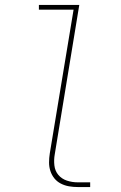

<svg xmlns="http://www.w3.org/2000/svg" viewBox="-20 -755 490 775"><path d="M294 0Q276 0 258.5 -3Q241 -6 225.5 -14Q210 -22 199.5 -35Q189 -48 183.5 -64.5Q178 -81 178 -99Q178 -117 181 -136L277 -716H137V-735H300L201 -132Q197 -110 199.5 -87.5Q202 -65 215.5 -49Q229 -33 250 -26Q271 -19 294 -19H344V0Z"/></svg>

Font: Iosevka Etoile Thin
Style: Italic
Weight: 100
Italic angle: -9°
Designer: Belleve Invis
Foundry: Belleve Invis
Version: Version 22.1.2; ttfautohint (v1.8.4)